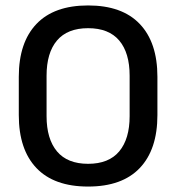

<svg xmlns="http://www.w3.org/2000/svg" viewBox="-20 -672 647 705"><path d="M303.5 13Q178.5 13 113.8 -55Q49 -123 49 -249.5V-390Q49 -516 113.8 -584Q178.5 -652 303.5 -652Q428.5 -652 493.2 -584Q558 -516 558 -390V-249.5Q558 -123 493.2 -55Q428.5 13 303.5 13ZM303.5 -70.5Q379.5 -70.5 417.8 -116.2Q456 -162 456 -245.5V-394Q456 -478 417.8 -523.2Q379.5 -568.5 303.5 -568.5Q227.5 -568.5 189.2 -523.2Q151 -478 151 -394V-245.5Q151 -162 189.2 -116.2Q227.5 -70.5 303.5 -70.5Z"/></svg>

Font: Anek Malayalam Medium
Style: Regular
Weight: 500
Designer: Maithili Shingre (Malayalam) & Yesha Goshar (Latin)
Foundry: Ek Type
Version: Version 1.003